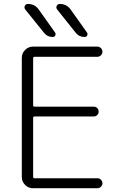

<svg xmlns="http://www.w3.org/2000/svg" viewBox="-20 -995 622 993"><path d="M158.2 -701.2Q151.4 -701.2 151.4 -693.4V-451.2Q151.4 -443.4 158.2 -443.4H464.8Q475.6 -443.4 482.9 -436Q490.2 -428.7 490.2 -418Q490.2 -407.2 482.9 -399.9Q475.6 -392.6 464.8 -392.6H158.2Q151.4 -392.6 151.4 -384.8V-80.1Q151.4 -73.2 158.2 -73.2H484.4Q494.1 -73.2 502 -65.4Q509.8 -57.6 509.8 -47.4Q509.8 -37.1 502 -29.3Q494.1 -21.5 484.4 -21.5H150.4Q127 -21.5 109.9 -38.6Q92.8 -55.7 92.8 -79.1V-696.3Q92.8 -719.7 109.9 -736.8Q127 -753.9 150.4 -753.9H483.4Q494.1 -753.9 502 -746.1Q509.8 -738.3 509.8 -727.5Q509.8 -716.8 502 -709Q494.1 -701.2 483.4 -701.2ZM418 -803.7Q388.7 -803.7 371.1 -826.2L275.4 -946.3Q268.6 -955.1 273.4 -964.8Q278.3 -974.6 289.1 -974.6Q325.2 -974.6 345.7 -945.3L429.7 -827.1Q432.6 -823.2 432.6 -818.4Q432.6 -815.4 430.7 -811.5Q426.8 -803.7 418 -803.7ZM252.9 -803.7Q224.6 -803.7 207 -826.2L110.4 -946.3Q106.4 -951.2 106.4 -957Q106.4 -960.9 108.4 -964.8Q113.3 -974.6 124 -974.6Q160.2 -974.6 180.7 -945.3L264.6 -827.1Q267.6 -823.2 267.6 -818.4Q267.6 -815.4 265.6 -811.5Q261.7 -803.7 252.9 -803.7Z"/></svg>

Font: Gen Jyuu Gothic P Light
Style: Regular
Weight: 200
Designer: [Source Han Sans]
Ryoko NISHIZUKA  (kana & ideographs); Paul D. Hunt (Latin, Greek & Cyrillic); Wenlong ZHANG  (bopomofo
Version: Version 1.002.20150607